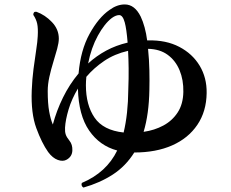

<svg xmlns="http://www.w3.org/2000/svg" viewBox="-20 -793 1040 865"><path d="M356 52Q350 49 348 42.5Q346 36 349 31Q460 -16 508 -115Q429 -136 381.5 -205Q334 -274 331 -394Q303 -347 289 -300Q275 -253 273 -218Q272 -200 276 -187.5Q280 -175 293 -159Q307 -142 306 -115Q305 -88 281 -74Q264 -64 240.5 -72.5Q217 -81 197 -108Q168 -149 143.5 -216Q119 -283 123 -386Q125 -436 131 -482.5Q137 -529 143 -567.5Q149 -606 150 -630Q152 -666 147.5 -686.5Q143 -707 130 -726Q130 -742 144 -740Q183 -726 214 -693.5Q245 -661 245 -619Q245 -601 237.5 -573Q230 -545 220 -513Q210 -481 202.5 -447Q195 -413 195 -383Q195 -327 201.5 -291Q208 -255 218 -232Q235 -295 264 -354Q293 -413 334 -462Q343 -567 383.5 -640.5Q424 -714 473 -748Q507 -773 542 -773Q587 -773 614 -718Q624 -697 631.5 -669.5Q639 -642 643 -611H647Q728 -613 787.5 -582Q847 -551 879.5 -497Q912 -443 911 -374Q910 -291 869 -230.5Q828 -170 755.5 -138Q683 -106 585 -106Q546 -44 488 -6.5Q430 31 356 52ZM537 -196Q557 -279 558 -390Q560 -442 559.5 -485.5Q559 -529 557 -564Q496 -550 449.5 -518.5Q403 -487 369 -447Q368 -437 367.5 -427.5Q367 -418 367 -409Q367 -320 406 -263Q445 -206 537 -196ZM627 -199Q676 -206 716 -227.5Q756 -249 780.5 -286.5Q805 -324 806 -379Q807 -433 789 -476.5Q771 -520 735.5 -546Q700 -572 647 -573Q652 -524 653 -475.5Q654 -427 653 -389Q652 -333 645.5 -286Q639 -239 627 -199ZM377 -507Q414 -541 458.5 -565Q503 -589 555 -601Q550 -663 542 -692Q533 -725 517 -725Q502 -725 484 -712Q451 -687 421 -632.5Q391 -578 377 -507Z"/></svg>

Font: Zen Old Mincho Black
Style: Regular
Weight: 900
Designer: Yoshimichi Ohira
Foundry: Positype
Version: Version 1.001